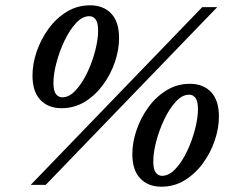

<svg xmlns="http://www.w3.org/2000/svg" viewBox="-20 -697 874 724"><path d="M96 0 742.5 -670H799L152.5 0ZM319.5 -677Q370 -677 399.5 -645.8Q429 -614.5 429 -553.5Q429 -510 413.5 -463.8Q398 -417.5 369 -377.8Q340 -338 300.2 -313.5Q260.5 -289 212 -289Q162 -289 132.2 -320.2Q102.5 -351.5 102.5 -412.5Q102.5 -456 118.2 -502.2Q134 -548.5 162.8 -588.2Q191.5 -628 231.5 -652.5Q271.5 -677 319.5 -677ZM215 -330Q241 -330 265.5 -356.5Q290 -383 309 -423Q328 -463 339 -505.8Q350 -548.5 350 -581.5Q350 -611 340.8 -623.5Q331.5 -636 317 -636Q290.5 -636 266.2 -609.5Q242 -583 223 -543Q204 -503 192.8 -460.2Q181.5 -417.5 181.5 -384.5Q181.5 -355 190.8 -342.5Q200 -330 215 -330ZM696 -381Q746.5 -381 776 -349.8Q805.5 -318.5 805.5 -257.5Q805.5 -214 790 -167.8Q774.5 -121.5 745.5 -81.8Q716.5 -42 676.8 -17.5Q637 7 588.5 7Q538.5 7 508.8 -24.2Q479 -55.5 479 -116.5Q479 -160 494.8 -206.2Q510.5 -252.5 539.2 -292.2Q568 -332 608 -356.5Q648 -381 696 -381ZM591.5 -34Q617.5 -34 642 -60.5Q666.5 -87 685.5 -127Q704.5 -167 715.5 -209.8Q726.5 -252.5 726.5 -285.5Q726.5 -315 717.2 -327.5Q708 -340 693.5 -340Q667 -340 642.8 -313.5Q618.5 -287 599.5 -247Q580.5 -207 569.2 -164.2Q558 -121.5 558 -88.5Q558 -59 567.2 -46.5Q576.5 -34 591.5 -34Z"/></svg>

Font: Newsreader 16pt SemiBold
Style: Italic
Weight: 600
Italic angle: -17°
Designer: Hugues Gentile
Foundry: Production Type
Version: Version 1.003; ttfautohint (v1.8.3)